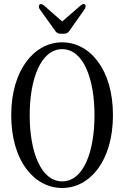

<svg xmlns="http://www.w3.org/2000/svg" viewBox="-20 -934 620 957"><path d="M290 3C428 3 543 -132 543 -360C543 -589 427 -723 290 -723C152 -723 36 -587 36 -360C36 -130 152 3 290 3ZM128 -360C128 -541 184 -689 290 -689C396 -689 451 -541 451 -360C451 -177 396 -30 290 -30C184 -30 128 -177 128 -360ZM179 -887 256 -779C262 -771 270 -766 280 -766H301C311 -766 319 -771 325 -779L401 -887C407 -896 409 -905 404 -911C399 -917 391 -914 381 -906L290 -827L200 -906C190 -914 181 -916 177 -911C172 -904 172 -896 179 -887Z"/></svg>

Font: 寒蝉锦书宋 CompactLight
Style: Bold
Weight: 400
Width: 4
Designer: 寒蝉锦书宋{Warren} 思源宋体{Ryoko NISHIZUKA 西塚涼子 (kana & ideographs); Frank Grießhammer (Latin, Greek & Cyrillic); Wenlong ZHANG 
Foundry: Adobe & ChillType
Version: Version 2.000;Glyphs 3.1.1 (3135)